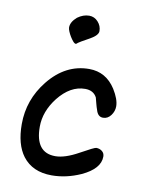

<svg xmlns="http://www.w3.org/2000/svg" viewBox="-74 -674 549 728"><g transform="rotate(10 200.5 -310.5)"><path d="M179 -507Q174 -507 168 -514Q162 -521 156.5 -530Q151 -539 147 -548.5Q143 -558 143 -564Q143 -585 166 -605Q188 -621 211 -621Q231 -621 245 -605.5Q259 -590 259 -570Q259 -554 229 -537Q189 -515 186 -512Q181 -507 179 -507ZM175 0Q101 0 63 -50Q30 -94 30 -172Q30 -266 90 -341Q155 -422 246 -422Q311 -422 348 -364Q371 -327 371 -300Q371 -281 359 -265Q347 -249 329 -249Q309 -249 302 -274Q298 -285 295 -297Q292 -309 289 -320Q276 -345 244 -345Q187 -345 141 -287Q99 -233 99 -174Q99 -74 176 -74Q213 -74 265 -103Q317 -132 324 -132Q337 -132 346.5 -124.5Q356 -117 356 -104Q356 -57 287 -25Q231 0 175 0Z"/></g></svg>

Font: Dongol
Style: Regular
Weight: 400
Designer: Abdo Mohamed and Ibrahim Hamdi
Foundry: Protype Foundry
Version: Version 1.000;hotconv 1.0.109;makeotfexe 2.5.65596